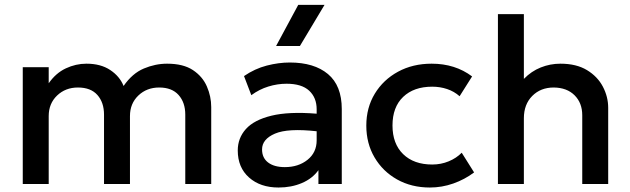

<svg xmlns="http://www.w3.org/2000/svg" viewBox="-20 -780 2670 814"><path d="M76.5 0V-495H186.5V-427Q217 -470.5 259.2 -490.2Q301.5 -510 346.5 -510Q407 -510 447.2 -483.2Q487.5 -456.5 504 -415.5Q541 -469 589.8 -489.5Q638.5 -510 688.5 -510Q757 -510 798 -482.8Q839 -455.5 857.2 -413.2Q875.5 -371 875.5 -326V0H765.5V-294Q765.5 -345.5 737.2 -377.2Q709 -409 655 -409Q602 -409 566.5 -375Q531 -341 531 -288V0H421V-294Q421 -345.5 393 -377.2Q365 -409 310.5 -409Q257.5 -409 222 -375Q186.5 -341 186.5 -288V0Z M1161 15Q1083.5 15 1035.8 -27.5Q988 -70 988 -142Q988 -194.5 1022.5 -233Q1057 -271.5 1130.8 -289.5Q1204.5 -307.5 1322.5 -298V-316.5Q1322.5 -366 1290.8 -395.5Q1259 -425 1195 -425Q1156 -425 1117.8 -413.2Q1079.5 -401.5 1045.5 -376.5L1014.5 -457.5Q1060.5 -489 1111 -502Q1161.5 -515 1208.5 -515Q1312 -515 1370.5 -466Q1429 -417 1429 -317.5V0H1330V-58.5Q1304.5 -23 1260 -4Q1215.5 15 1161 15ZM1091 -146.5Q1091 -110.5 1116.8 -91Q1142.5 -71.5 1187.5 -71.5Q1245 -71.5 1283.8 -102.5Q1322.5 -133.5 1322.5 -185V-223.5Q1200.5 -237 1145.8 -213.5Q1091 -190 1091 -146.5ZM1150.5 -585 1244.5 -759.5H1356L1251.5 -585Z M1802.5 15Q1724.5 15 1663.5 -19.2Q1602.5 -53.5 1567.8 -112.8Q1533 -172 1533 -247.5Q1533 -323.5 1569 -382.8Q1605 -442 1667.5 -476Q1730 -510 1810 -510Q1909.5 -510 1981.5 -456L1928.5 -372Q1905.5 -392.5 1875.5 -402.5Q1845.5 -412.5 1812.5 -412.5Q1734.5 -412.5 1689.2 -369.2Q1644 -326 1644 -248Q1644 -170.5 1689.2 -126.5Q1734.5 -82.5 1812.5 -82.5Q1849.5 -82.5 1882.2 -96Q1915 -109.5 1937.5 -132.5L1990 -49Q1950 -19 1901.8 -2Q1853.5 15 1802.5 15Z M2091 0V-720H2201V-445.5Q2232.5 -478 2272.5 -494Q2312.5 -510 2356 -510Q2423.5 -510 2468.5 -482.8Q2513.5 -455.5 2536 -412.5Q2558.5 -369.5 2558.5 -323V0H2448.5V-291.5Q2448.5 -343.5 2416 -376Q2383.5 -408.5 2327.5 -409Q2272 -409 2236.5 -373.2Q2201 -337.5 2201 -278.5V0Z"/></svg>

Font: Geologica
Style: Regular
Weight: 400
Designer: Sindre Bremnes, Frode Helland
Foundry: Monokrom Skriftforlag AS
Version: Version 1.010; ttfautohint (v1.8.4.7-5d5b);gftools[0.9.28]